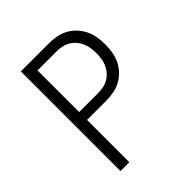

<svg xmlns="http://www.w3.org/2000/svg" viewBox="-200 -868 1001 1001"><g transform="rotate(-45 300.0 -367.5)"><path d="M114 0V-735H320Q348 -735 375.5 -730Q403 -725 427.5 -712Q452 -699 471.5 -678Q491 -657 503.5 -632Q516 -607 520.5 -579Q525 -551 525 -523Q525 -495 520.5 -467.5Q516 -440 503.5 -414.5Q491 -389 471.5 -368.5Q452 -348 427.5 -335Q403 -322 375.5 -317Q348 -312 320 -312H179V0ZM179 -370H320Q339 -370 358.5 -374Q378 -378 395 -388Q412 -398 425 -413Q438 -428 446 -446Q454 -464 457 -484Q460 -504 460 -523Q460 -543 457 -563Q454 -583 446 -601Q438 -619 425 -634Q412 -649 395 -659Q378 -669 358.5 -673Q339 -677 320 -677H179Z"/></g></svg>

Font: Iosevka Custom Light Extended
Style: Regular
Weight: 300
Width: 7
Monospace: yes
Designer: Belleve Invis
Foundry: Belleve Invis
Version: Version 11.2.4; ttfautohint (v1.8.4)